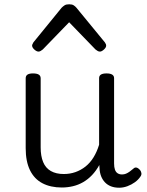

<svg xmlns="http://www.w3.org/2000/svg" viewBox="-20 -858 685 897"><path d="M269 18Q216 18 178 -2Q140 -22 120 -63Q100 -104 100 -166V-492Q100 -504 108.5 -509.5Q117 -515 134 -515Q152 -515 161 -509.5Q170 -504 170 -492V-169Q170 -129 181.5 -101Q193 -73 217.5 -59Q242 -45 278 -45Q307 -45 332.5 -54Q358 -63 379.5 -80Q401 -97 417 -123Q433 -149 443 -182V-493Q443 -504 451.5 -509.5Q460 -515 478 -515Q495 -515 504 -509.5Q513 -504 513 -493V-94Q513 -77 517 -65.5Q521 -54 529.5 -48.5Q538 -43 550 -43Q560 -43 568.5 -46.5Q577 -50 586 -56.5Q595 -63 603 -70Q610 -77 618 -75Q626 -73 634 -64Q639 -58 640.5 -49.5Q642 -41 636 -33Q626 -18 610 -6.5Q594 5 575 12Q556 19 537 19Q515 19 498.5 12.5Q482 6 470.5 -6Q459 -18 452.5 -34.5Q446 -51 445 -72L444 -87Q429 -60 410 -40Q391 -20 368.5 -7Q346 6 320.5 12Q295 18 269 18ZM160 -617Q151 -617 140.5 -626.5Q130 -636 130 -645Q130 -648 131.5 -651Q133 -654 136 -660L268 -822Q274 -828 281.5 -833Q289 -838 303 -838Q317 -838 324.5 -833Q332 -828 337 -822L470 -660Q474 -654 475 -651Q476 -648 476 -645Q476 -636 465.5 -626.5Q455 -617 447 -617Q441 -617 436 -620Q431 -623 426 -627L303 -754L180 -627Q175 -623 170 -620Q165 -617 160 -617Z"/></svg>

Font: Playwrite CL Light
Style: Regular
Weight: 300
Designer: Veronika Burian, José Scaglione
Foundry: TypeTogether
Version: Version 1.002